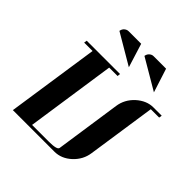

<svg xmlns="http://www.w3.org/2000/svg" viewBox="-217 -1001 1166 1166"><g transform="rotate(45 366.5 -418.0)"><path d="M69.8 0 158.2 -596.2H85.9L88.9 -615.2H375L373 -596.2H300.8L215.8 -19H358.9Q430.2 -19 433.1 -38.1L495.1 -460.9Q503.9 -523.9 553.2 -569.8Q604 -615.2 661.1 -615.2H732.9L730 -596.2H658.2L592.8 -153.8Q584 -90.3 535.2 -44.9Q486.3 0 426.8 0ZM187 -797.9Q189.9 -815.4 201.2 -825.2Q213.4 -835.9 228 -835.9H335.9L383.8 -682.1ZM401.9 -797.9Q404.8 -815.4 416 -825.2Q428.2 -835.9 441.9 -835.9H549.8L599.1 -682.1Z"/></g></svg>

Font: Hjet
Style: Italic
Weight: 400
Designer: T. Christopher White
Version: Version 1.2